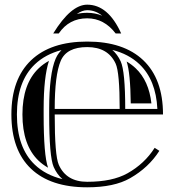

<svg xmlns="http://www.w3.org/2000/svg" viewBox="-20 -800 755 831"><path d="M357.4 -13.2Q466.1 -13.2 531.5 -49.8Q605.7 -91.3 649.4 -160.2L669.7 -147.2Q623.5 -74.7 543.2 -28.8Q474.1 10.7 357.4 10.7Q198.2 10.7 113.8 -70.1Q29.3 -150.9 29.3 -304.7Q29.3 -458 114.7 -539.3Q199.5 -620.1 357.4 -620.1Q515.1 -620.1 600.1 -539.3Q685.5 -458 685.5 -304.7H216.8Q216.8 -126.5 234.4 -86.9Q267.1 -13.2 357.4 -13.2ZM216.8 -328.6H498Q498 -486.6 480.5 -524.7Q447.5 -596.2 357.4 -596.2Q268.1 -596.2 242.7 -536.4Q216.8 -475.1 216.8 -328.6ZM192.9 -328.6Q192.9 -480.2 220.7 -545.7Q226.6 -559.6 235.4 -571Q240.7 -577.9 246.1 -583.3Q176.8 -565.2 131.3 -522Q53.2 -447.8 53.2 -304.7Q53.2 -161.1 130.4 -87.4Q177.2 -42.5 250.2 -24.7Q226.6 -45.2 212.4 -77.1Q192.9 -121.3 192.9 -304.7ZM466.1 -584Q488.3 -564.5 502.2 -534.7Q522 -491.7 522 -328.6H661.1Q655 -454.1 583.5 -522Q537.1 -566.2 466.1 -584ZM168.9 -328.6V-304.7Q168.9 -127.4 188 -74.2Q165 -87.2 146.7 -104.7Q77.1 -171.4 77.1 -304.7Q77.1 -437.5 147.7 -504.6Q167.2 -523.2 191.9 -536.6Q168.9 -466.3 168.9 -328.6ZM528.1 -533.7Q549.6 -521.2 567.1 -504.6Q624.5 -450.2 635.3 -352.5H545.9Q544.4 -484.6 528.1 -533.7ZM504.4 -655.3H480.5Q430.4 -720.7 357.4 -720.7Q278.8 -720.7 234.4 -655.3H210.4Q287.1 -779.8 357.4 -779.8Q448.2 -779.8 504.4 -655.3ZM312.5 -739.5Q333.7 -744.6 357.4 -744.6Q392.1 -744.6 422.4 -731.9Q392.8 -755.9 357.4 -755.9Q336.2 -755.9 312.5 -739.5Z"/></svg>

Font: itsadzokeS01
Style: Regular
Weight: 600
Width: 6
Version: Version 0.46